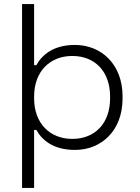

<svg xmlns="http://www.w3.org/2000/svg" viewBox="-20 -720 684 940"><path d="M88 200H147V-84H158C185 -35 240 14 347 14C478 14 580 -82 580 -237V-249C580 -403 478 -500 347 -500C240 -500 185 -450 158 -401H147V-700H88ZM147 -239V-247C147 -371 225 -446 334 -446C444 -446 519 -371 519 -247V-239C519 -115 444 -40 334 -40C225 -40 147 -115 147 -239Z"/></svg>

Font: Meta Space Light
Style: Regular
Weight: 300
Designer: Meta Pool / Florian Karsten
Foundry: Meta Pool / Florian Karsten
Version: Version 2.000;Glyphs 3.1.1 (3137)